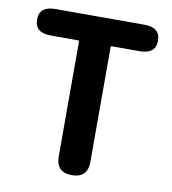

<svg xmlns="http://www.w3.org/2000/svg" viewBox="-83 -813 791 885"><g transform="rotate(10 312.5 -370.5)"><path d="M312 0Q238 0 238 -75V-612Q238 -617 233 -617H105Q30 -617 30 -679Q30 -741 105 -741H521Q596 -741 596 -679Q596 -617 521 -617H391Q386 -617 386 -612V-75Q386 0 312 0Z"/></g></svg>

Font: Resource Han Rounded JP
Style: Bold
Weight: 700
Designer: Cyano Hao (round all glyphs); Ryoko NISHIZUKA 西塚涼子 (kana, bopomofo & ideographs); Paul D. Hunt (Latin, Greek & Cyrillic)
Foundry: Cyano Hao
Version: 0.990